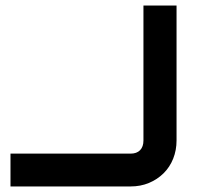

<svg xmlns="http://www.w3.org/2000/svg" viewBox="-20 -672 723 692"><path d="M616.3 -165.8Q616.3 -130.7 604.2 -100.2Q592.1 -69.8 569.6 -47.5Q547 -25.2 516.8 -12.6Q486.6 0 450.5 0H17.8V-118.3H450.5Q472.8 -118.3 484.9 -130.7Q497 -143.1 497 -165.8V-652H616.3Z"/></svg>

Font: AKL FREE 001
Style: Regular
Weight: 400
Designer: AKL
Foundry: AKL
Version: Version 1.00;August 10, 2024;FontCreator 13.0.0.2630 64-bit